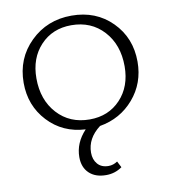

<svg xmlns="http://www.w3.org/2000/svg" viewBox="-100 -749 990 1122"><g transform="rotate(-10 395.0 -187.5)"><path d="M453 0Q374 60 374 145Q374 186 397 212.5Q420 239 462 239Q490 239 515 222L534 259Q492 289 439 289Q375 289 338.5 254Q302 219 302 159Q302 74 367 5Q232 -2 144.5 -96Q57 -190 57 -325Q57 -470 156 -567Q255 -664 400 -664Q545 -664 639.5 -569Q734 -474 734 -332Q734 -205 655 -113Q576 -21 453 0ZM135 -338Q135 -210 209 -129Q283 -48 401 -48Q513 -48 584 -123.5Q655 -199 655 -319Q655 -447 581 -528Q507 -609 389 -609Q277 -609 206 -533.5Q135 -458 135 -338Z"/></g></svg>

Font: EauTestSC
Style: Regular
Weight: 400
Designer: Christian Thalmann (Catharsis Fonts)
Version: Version 0.001;PS 000.001;hotconv 1.0.88;makeotf.lib2.5.64775